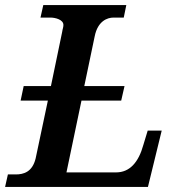

<svg xmlns="http://www.w3.org/2000/svg" viewBox="-31 -734 701 754"><path d="M604 -221H549L532 -165C513 -96 478 -57 425 -57H230L289 -339H445L458 -396H300L341 -592C353 -651 390 -665 415 -665H455L465 -714H139L128 -665H167C186 -665 218 -657 218 -636C218 -626 215 -622 213 -608L169 -396H62L50 -339H157L109 -112C96 -58 61 -49 31 -49H0L-11 0H550Z"/></svg>

Font: Noto Serif Semi
Style: Italic
Weight: 600
Italic angle: -12°
Designer: Monotype Design Team
Foundry: Monotype Imaging Inc.
Version: Version 1.901